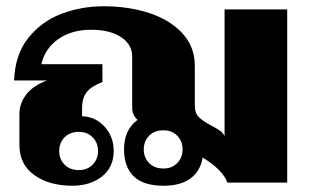

<svg xmlns="http://www.w3.org/2000/svg" viewBox="-20 -583 991 613"><path d="M897 -553V0H706Q691 -41 627 -80Q620 -37 588.5 -13.5Q557 10 502 10Q438 10 407 -20Q376 -50 376 -106Q376 -169 419 -200Q402 -217 402 -237V-403Q402 -441 366.5 -464.5Q331 -488 271 -488Q209 -488 166.5 -458.5Q124 -429 112 -378H307V-321Q272 -308 257 -289Q242 -270 242 -237V-212Q286 -210 314.5 -178Q343 -146 343 -101Q343 -49 305.5 -19.5Q268 10 211 10Q137 10 89.5 -24Q42 -58 42 -120V-219Q42 -253 64 -281.5Q86 -310 130 -326H25Q28 -409 70.5 -462Q113 -515 176.5 -539Q240 -563 311 -563Q390 -563 456 -541.5Q522 -520 562 -477Q602 -434 602 -373V-245Q602 -222 615 -209Q628 -196 653 -183Q670 -174 680.5 -167Q691 -160 697 -149V-553ZM563 -106Q563 -132 546 -149.5Q529 -167 502 -167Q473 -167 456 -149.5Q439 -132 439 -106Q439 -80 456 -62.5Q473 -45 502 -45Q529 -45 546 -62.5Q563 -80 563 -106ZM169 -101Q169 -75 186 -57.5Q203 -40 232 -40Q259 -40 276 -57.5Q293 -75 293 -101Q293 -127 276 -144.5Q259 -162 232 -162Q203 -162 186 -144.5Q169 -127 169 -101Z"/></svg>

Font: Taviraj Black
Style: Regular
Weight: 900
Designer: Katatrad Team
Foundry: CadsonDemak
Version: Version 1.030